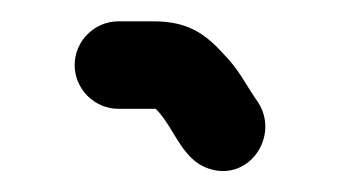

<svg xmlns="http://www.w3.org/2000/svg" viewBox="-20 -141 319 180"><path d="M91 -39H126C145.1 -19.9 150.4 12.2 181 18.5C216.2 25.7 241.4 -14.9 222 -45C210.3 -61.4 204.7 -75.3 189 -91C171.3 -110.6 154.4 -121 124 -121H91C68.5 -121 50 -102.5 50 -80C50 -57.5 68.5 -39 91 -39Z"/></svg>

Font: HoneyBee
Style: Bd
Weight: 700
Foundry: Cannot Into Space Fonts
Version: Version 0.89